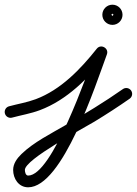

<svg xmlns="http://www.w3.org/2000/svg" viewBox="-41 -477 583 818"><path d="M10.5 24.1C10.5 24.1 10.5 24.1 10.5 24.1C50 13.4 90.1 6.9 128.7 -7.6C244.5 -50.9 335.2 -143.6 410.6 -238.4C419.3 -249.4 411 -262.1 399.3 -268.7C387.6 -275.3 372.4 -275.9 367.6 -262.7C329.9 -161.1 181.4 271 79 271C68 271 65 255.3 65 247C65 201.7 313.3 70.4 361.2 41.3C412.2 10.2 462.4 -22.2 511.4 -56.5C522.7 -64.5 525.4 -80.1 517.5 -91.4C509.5 -102.7 493.9 -105.4 482.6 -97.5C482.6 -97.5 482.6 -97.5 482.6 -97.5C403.9 -42.2 321.6 7.4 238.6 55.9C176.1 92.4 102.8 128.6 50.5 179.2C31.9 197.2 15 219.9 15 247C15 284.2 38.5 321 79 321C225.9 321 367.4 -118.3 414.4 -245.3C419.3 -258.5 412.9 -270 403.1 -275.5C393.4 -281.1 380.2 -280.5 371.4 -269.6C302 -182.2 218.1 -94.4 111.2 -54.4C74.1 -40.5 35.5 -34.4 -2.5 -24.1C-15.9 -20.5 -23.7 -6.8 -20.1 6.5C-16.5 19.9 -2.8 27.7 10.5 24.1ZM431 -414C431 -410.7 441.3 -421 438 -421C434.7 -421 445 -410.7 445 -414C445 -417.3 434.7 -407 438 -407C441.3 -407 431 -417.3 431 -414ZM395 -414C395 -390.3 414.3 -371 438 -371C461.7 -371 481 -390.3 481 -414C481 -437.7 461.7 -457 438 -457C414.3 -457 395 -437.7 395 -414Z"/></svg>

Font: FRB American Cursive Guidelines Semibold
Style: Italic
Weight: 600
Italic angle: -25°
Version: Version 2.0;Modular Font Editor K font №1